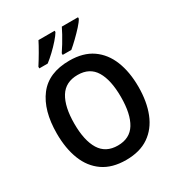

<svg xmlns="http://www.w3.org/2000/svg" viewBox="-217 -1080 1146 1232"><g transform="rotate(-30 356.5 -464.0)"><path d="M659 -358Q659 -248 626 -165Q593 -82 526 -36Q459 10 357 10Q254 10 187 -36.5Q120 -83 87.5 -166Q55 -249 55 -359Q55 -530 129.5 -627.5Q204 -725 358 -725Q460 -725 526.5 -679Q593 -633 626 -550.5Q659 -468 659 -358ZM184 -358Q184 -233 226 -165Q268 -97 357 -97Q446 -97 487.5 -164.5Q529 -232 529 -358Q529 -483 488 -551Q447 -619 358 -619Q268 -619 226 -551Q184 -483 184 -358ZM546 -928Q536 -909 510.5 -881Q485 -853 455.5 -824.5Q426 -796 404 -778H340V-790Q355 -812 371.5 -839Q388 -866 402.5 -892.5Q417 -919 426 -938H546ZM373 -928Q362 -909 337.5 -881Q313 -853 283.5 -825Q254 -797 229 -778H167V-790Q189 -824 213.5 -866Q238 -908 253 -938H373Z"/></g></svg>

Font: Noto Sans Malayalam SemiCondensed SemiBold
Style: Regular
Weight: 600
Width: 4
Designer: Jelle Bosma - Monotype Design Team
Foundry: Monotype Imaging Inc.
Version: Version 2.104; ttfautohint (v1.8.4.7-5d5b)